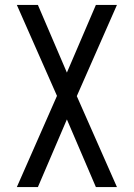

<svg xmlns="http://www.w3.org/2000/svg" viewBox="-20 -755 540 775"><path d="M48 0 210 -368 48 -735H133L250 -462L367 -735H452L290 -367L452 0H367L250 -273L133 0Z"/></svg>

Font: Iosevka SS18
Style: Regular
Weight: 400
Monospace: yes
Designer: Belleve Invis
Foundry: Belleve Invis
Version: Version 25.1.1; ttfautohint (v1.8.4)